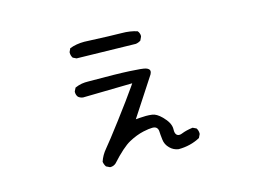

<svg xmlns="http://www.w3.org/2000/svg" viewBox="-82 -684 1165 866"><g transform="rotate(-15 500.0 -251.0)"><path d="M621.6 -495.6Q622.1 -497.1 622.1 -501Q622.1 -504.9 620.1 -511Q618.2 -517.1 613.3 -522.9Q580.6 -533.7 540.8 -533.7Q501 -533.7 368.2 -539.6Q330.6 -539.6 299.8 -527.8L292.5 -512.2Q292 -510.3 292 -508.8Q292 -494.6 299.3 -483.9L315.4 -476.1L590.3 -470.2Q602.5 -471.7 613.8 -479ZM654.8 -49.3V-56.6Q654.8 -84.5 622.6 -116.7Q599.1 -140.1 579.1 -142.6Q565.4 -144.5 550.3 -144.5Q535.2 -144.5 519 -143.1L502.4 -141.6L618.7 -319.8Q623 -328.1 623 -334Q623 -345.2 605.5 -351.1Q590.8 -355.5 531.2 -358.6Q471.7 -361.8 344.7 -361.8H344.2Q339.8 -361.8 335.2 -361.8Q330.6 -361.8 323.7 -361.6Q316.9 -361.3 308.6 -359.9Q292 -356.9 276.9 -350.1L269 -334.5Q268.6 -332.5 268.6 -331.1Q268.6 -316.9 276.4 -307.6Q285.6 -299.8 298.3 -298.3L528.8 -302.7L519.5 -289.1Q484.4 -238.3 422.6 -156.5Q360.8 -74.7 339.1 -49.3Q317.4 -23.9 308.1 4.9Q310.1 18.1 317.4 28.8L333.5 36.6Q335 37.1 336.4 37.1Q351.1 37.1 362.3 27.3Q418 -34.2 453.1 -53.2Q488.3 -72.3 521.5 -79.6Q548.8 -85.4 564 -85.4Q577.6 -85.4 584 -78.9Q590.3 -72.3 590.8 -61.5Q591.3 -47.4 594.2 -22.5Q596.7 1.5 614.7 19Q630.9 35.2 653.8 38.6Q709.5 38.6 755.4 13.7L763.2 -2.4Q763.7 -4.4 763.7 -5.9Q763.7 -20 756.3 -30.8L739.7 -38.6Q709 -34.7 687.5 -25.9Q680.7 -22.9 674.3 -22.9Q666.5 -22.9 661.1 -28.3Q654.8 -35.2 654.8 -49.3Z"/></g></svg>

Font: NaikaiFont
Style: Light
Weight: 300
Version: Version 1.89